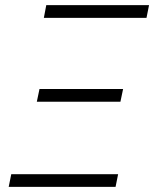

<svg xmlns="http://www.w3.org/2000/svg" viewBox="-20 -731 603 751"><path d="M432 0H14L24 -49.5H442ZM451 -333H124L134.5 -383H461.5ZM553 -661H151.5L161 -711H563Z"/></svg>

Font: Roberto Sans Light
Style: Italic
Weight: 300
Italic angle: -11°
Designer: Google
Version: Version 1.00;June 11, 2020;FontCreator 12.0.0.2522 64-bit; t